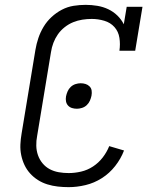

<svg xmlns="http://www.w3.org/2000/svg" viewBox="-20 -763 640 791"><path d="M263 8Q240 8 218 5.5Q196 3 175 -3.5Q154 -10 136 -21.5Q118 -33 104 -48.5Q90 -64 81 -83Q72 -102 67.5 -123.5Q63 -145 64 -167.5Q65 -190 69 -213L126 -558Q130 -582 138 -606Q146 -630 159.5 -652.5Q173 -675 192.5 -693Q212 -711 235 -723Q258 -735 283 -739Q308 -743 333 -743Q357 -743 381 -739Q405 -735 426 -725Q447 -715 463.5 -699Q480 -683 490 -663L502 -735H567L537 -554H472Q476 -581 472 -607Q468 -633 451.5 -651.5Q435 -670 409.5 -677.5Q384 -685 358 -685Q339 -685 319.5 -682Q300 -679 281.5 -671.5Q263 -664 246.5 -651Q230 -638 218.5 -621.5Q207 -605 200 -586.5Q193 -568 190 -548L133 -203Q129 -183 129.5 -162.5Q130 -142 136.5 -123.5Q143 -105 155.5 -90Q168 -75 185 -66Q202 -57 222 -53.5Q242 -50 263 -50Q288 -50 314 -56Q340 -62 363 -77Q386 -92 403 -114Q420 -136 430 -161L491 -143Q478 -109 454.5 -79Q431 -49 399.5 -29Q368 -9 332.5 -0.5Q297 8 263 8ZM297 -315Q286 -315 276.5 -318Q267 -321 260.5 -328Q254 -335 252 -345Q250 -355 252 -366Q254 -376 258.5 -386.5Q263 -397 271.5 -405Q280 -413 291 -416.5Q302 -420 312 -420Q323 -420 332.5 -417Q342 -414 349 -407Q356 -400 357.5 -390Q359 -380 357 -369Q355 -359 350.5 -348.5Q346 -338 337.5 -330Q329 -322 318 -318.5Q307 -315 297 -315Z"/></svg>

Font: Iosevka Curly Slab LtEx
Style: Italic
Weight: 300
Width: 7
Italic angle: -9°
Monospace: yes
Designer: Belleve Invis
Foundry: Belleve Invis
Version: Version 11.1.0; ttfautohint (v1.8.3)